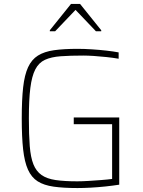

<svg xmlns="http://www.w3.org/2000/svg" viewBox="-20 -943 723 971"><path d="M372 8Q301 8 251.5 1Q202 -6 170.5 -26Q139 -46 121.5 -85Q104 -124 97 -187Q90 -250 90 -344Q90 -438 97 -501Q104 -564 122 -603Q140 -642 172 -662Q204 -682 253 -689Q302 -696 372 -696Q406 -696 444.5 -693.5Q483 -691 518.5 -687Q554 -683 580 -678V-646Q551 -651 518 -654.5Q485 -658 454.5 -660Q424 -662 402 -662Q335 -662 287 -658.5Q239 -655 207.5 -640.5Q176 -626 158.5 -592Q141 -558 133.5 -498.5Q126 -439 126 -344Q126 -261 130.5 -204Q135 -147 149 -112Q163 -77 190 -58Q217 -39 261 -32.5Q305 -26 371 -26Q395 -26 427.5 -28Q460 -30 492.5 -32.5Q525 -35 547 -38V-315H353V-349H583V-9Q551 -4 513.5 0Q476 4 439 6Q402 8 372 8ZM232 -785V-790L339 -923H385L492 -790V-785H465L362 -893L259 -785Z"/></svg>

Font: Saira Thin
Style: Regular
Weight: 100
Designer: Hector Gatti with collaboration of the Omnibus-Type team
Foundry: Omnibus-Type
Version: Version 1.101